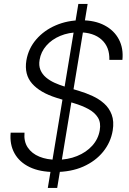

<svg xmlns="http://www.w3.org/2000/svg" viewBox="-20 -838 638 949"><path d="M216.3 90.8 367.2 -818.4H413.1L262.7 90.8ZM251 12.2Q176.8 12.2 126.2 -12.2Q75.7 -36.6 51.5 -80.6Q27.3 -124.5 32.7 -182.1H101.1Q97.2 -138.7 117.2 -108.9Q137.2 -79.1 174.6 -63.7Q211.9 -48.3 261.2 -48.3Q315.4 -48.3 360.8 -66.7Q406.2 -85 436 -117.9Q465.8 -150.9 473.1 -194.3Q479.5 -231.4 464.1 -256.6Q448.7 -281.7 417.5 -298.8Q386.2 -315.9 343.3 -328.6L259.3 -354.5Q178.2 -379.9 138.7 -424.8Q99.1 -469.7 110.4 -539.6Q120.6 -598.6 159.2 -643.3Q197.8 -688 255.9 -712.9Q314 -737.8 381.3 -737.8Q449.2 -737.8 496.8 -712.6Q544.4 -687.5 567.6 -643.3Q590.8 -599.1 585 -542H520.5Q522.5 -605.5 482.4 -641.8Q442.4 -678.2 370.1 -678.2Q319.3 -678.2 277.6 -660.6Q235.8 -643.1 209 -612.3Q182.1 -581.5 175.8 -542.5Q170.9 -513.7 179.9 -492.2Q189 -470.7 207.5 -455.1Q226.1 -439.5 250 -428.7Q273.9 -418 299.3 -410.2L372.1 -388.2Q404.8 -378.4 437.3 -363.5Q469.7 -348.6 494.9 -326.2Q520 -303.7 532.2 -271Q544.4 -238.3 537.1 -192.9Q527.3 -134.3 489.7 -87.9Q452.1 -41.5 391.6 -14.6Q331.1 12.2 251 12.2Z"/></svg>

Font: Inter Tight Light
Style: Italic
Weight: 300
Italic angle: -9.39999°
Designer: Rasmus Andersson
Foundry: rsms
Version: Version 3.004